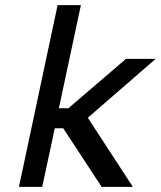

<svg xmlns="http://www.w3.org/2000/svg" viewBox="-20 -730 628 750"><path d="M205 -710 54 0H145L194 -229H227L377 0H499L323 -270L588 -500H472L247 -307H210L296 -710Z"/></svg>

Font: LT Wave Text Italic
Style: Regular
Weight: 400
Designer: Daniel Lyons
Version: Version 2.5 (Glyphs App)